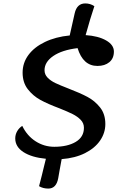

<svg xmlns="http://www.w3.org/2000/svg" viewBox="-20 -906 718 1121"><path d="M240 -496Q240 -471 258 -452.5Q276 -434 303.5 -421Q331 -408 380 -389Q448 -363 491 -340Q534 -317 564.5 -278.5Q595 -240 595 -182Q595 -130 564.5 -85.5Q534 -41 476.5 -12Q419 17 340 23L328 88Q326 100 320 134Q309 195 262 195Q231 195 208 181Q220 133 224 119Q229 96 235.5 71.5Q242 47 248 21Q165 13 117 -18Q69 -49 69 -98Q69 -120 80 -139.5Q91 -159 110 -171Q138 -113 188 -81Q238 -49 297 -49Q374 -49 422 -77.5Q470 -106 470 -160Q470 -187 451 -206.5Q432 -226 404 -240Q376 -254 326 -274Q259 -299 216 -322.5Q173 -346 142.5 -385Q112 -424 112 -482Q112 -539 146 -585Q180 -631 242.5 -661Q305 -691 387 -699L416 -828Q429 -886 478 -886Q507 -886 531 -870Q507 -799 480 -701Q554 -696 599.5 -670Q645 -644 645 -605Q645 -565 618.5 -543Q592 -521 549 -521Q465 -521 433 -625Q342 -614 291 -579Q240 -544 240 -496Z"/></svg>

Font: Lemonada
Style: Regular
Weight: 400
Designer: Mohamed Gaber (Arabic) Eduardo Tunni (Latin)
Foundry: Kief Type Foundry
Version: Version 3.006